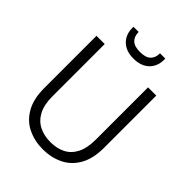

<svg xmlns="http://www.w3.org/2000/svg" viewBox="-255 -1020 1156 1156"><g transform="rotate(45 323.5 -442.0)"><path d="M323 12Q253 12 195 -16Q137 -44 103 -103.5Q69 -163 69 -255V-700H139V-255Q139 -183 163 -138Q187 -93 229 -72Q271 -51 325 -51Q380 -51 421 -72Q462 -93 485 -138Q508 -183 508 -255V-700H578V-255Q578 -163 544 -103.5Q510 -44 452 -16Q394 12 323 12ZM323 -760Q278 -760 248 -777Q218 -794 203 -822Q188 -850 188 -883V-896H232Q232 -858 253.5 -837Q275 -816 323 -816Q371 -816 392.5 -837Q414 -858 414 -896H459V-883Q459 -850 444 -822Q429 -794 398.5 -777Q368 -760 323 -760Z"/></g></svg>

Font: DM Sans 9pt Light
Style: Regular
Weight: 300
Version: Version 4.004;gftools[0.9.30]